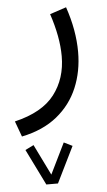

<svg xmlns="http://www.w3.org/2000/svg" viewBox="-52 -285 439 785"><g transform="rotate(-5 167.5 107.5)"><path d="M106 465.3 33.2 317.4 67.9 300.3 129.9 426.8 191.9 300.3 226.6 317.4 153.8 465.3ZM23.9 261.2 0.5 197.3Q114.3 170.4 164.3 105Q214.4 39.6 214.4 -51.8Q214.4 -92.3 206.1 -136.2Q197.8 -180.2 182.1 -227.1L249.5 -249.5Q282.7 -152.8 282.7 -63.5Q282.7 16.1 254.6 83Q226.6 149.9 169.2 196.5Q111.8 243.2 23.9 261.2Z"/></g></svg>

Font: Vazirmatn UI NL Light
Style: Regular
Weight: 300
Designer: Saber Rastikerdar
Foundry: Saber Rastikerdar
Version: Version 33.003